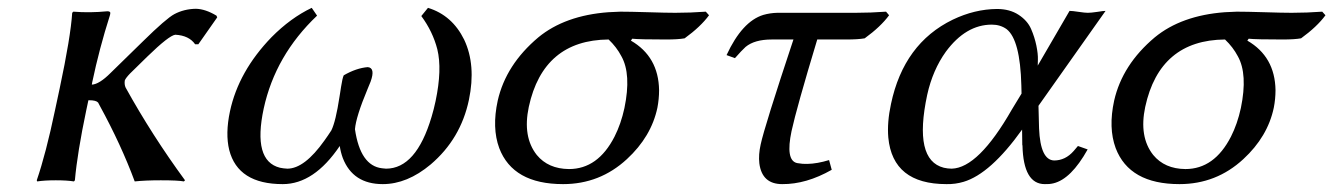

<svg xmlns="http://www.w3.org/2000/svg" viewBox="-20 -462 3416 492"><path d="M132.8 -234.9Q161.1 -367.7 165 -429.2L168 -432.1Q210 -428.7 254.9 -433.1Q262.2 -433.1 262.7 -429.2Q262.7 -426.3 261.7 -422.9Q234.4 -337.4 216.3 -251L215.3 -245.1Q234.4 -246.1 263.2 -274.9L346.2 -356Q405.8 -414.6 426.8 -425.8Q451.7 -439 481.9 -439.5Q506.3 -439 534.7 -421.9L536.6 -417.5L488.3 -348.6H480Q464.4 -371.1 429.2 -373Q413.1 -371.1 357.4 -316.9L313.5 -273.9Q302.2 -262.2 299.8 -255.9Q298.3 -245.6 301.8 -237.8Q369.6 -115.2 454.1 0L451.2 2.9Q436.5 0 392.1 0Q352.1 0 325.2 2.9Q290.5 -90.8 235.8 -190.9Q233.9 -194.8 231.4 -199.2Q226.1 -205.1 209 -205.1Q207 -205.1 206.5 -205.1L201.2 -180.2Q178.2 -70.8 171.9 0L169.4 2.9Q151.9 0 123 0Q94.2 0 75.2 2.9L74.2 0Q97.7 -68.4 121.1 -180.2Z M1181.6 -206.1Q1160.6 -106 1083.5 -40.5Q1023.4 9.8 960.9 9.8Q884.3 9.8 858.4 -57.1Q853 -71.8 850.6 -87.9Q784.7 9.8 704.6 9.8Q589.8 9.8 567.4 -77.6Q557.1 -119.6 569.3 -176.8Q591.3 -279.3 675.8 -366.7Q724.6 -416 778.8 -441.9L792.5 -421.9Q685.5 -320.3 655.8 -184.1Q627 -49.8 697.3 -32.2Q706.1 -30.3 716.3 -29.8Q760.3 -29.8 811.5 -102.1Q820.3 -114.3 829.1 -127.9Q840.3 -150.4 850.1 -214.8Q851.1 -220.7 851.6 -224.1Q852.5 -229 854 -239.7Q857.4 -261.7 860.8 -269Q893.1 -287.6 922.4 -290Q942.4 -288.1 929.7 -252.9Q927.7 -248 921.9 -233.9Q892.1 -162.6 889.6 -130.9Q903.3 -37.1 959 -30.8Q964.4 -30.3 969.2 -29.8Q1046.4 -29.8 1085.9 -162.6Q1091.8 -182.1 1096.2 -203.1Q1113.3 -284.2 1100.6 -335.9Q1088.9 -381.3 1059.6 -420.9L1076.7 -441.9Q1138.7 -422.9 1169.4 -360.4Q1200.2 -295.4 1181.6 -206.1Z M1734.4 -363.8Q1717.8 -360.8 1687 -360.8Q1618.2 -360.8 1600.1 -362.8L1596.7 -357.9Q1667.5 -316.9 1668.9 -231Q1668.9 -208.5 1664.6 -186Q1648.9 -111.8 1586.4 -54.2Q1517.1 9.8 1422.9 9.8Q1294.4 9.8 1259.3 -82.5Q1240.2 -134.3 1255.4 -204.1Q1276.4 -296.4 1359.4 -366.2Q1427.7 -422.4 1539.1 -430.7Q1554.7 -431.6 1569.8 -432.1Q1593.3 -432.1 1640.1 -430.7Q1687 -429.2 1710.4 -429.2Q1749.5 -429.2 1788.6 -432.1L1796.9 -422.9Q1775.4 -393.6 1734.4 -363.8ZM1438 -28.8Q1512.2 -28.8 1554.7 -111.8Q1571.3 -144.5 1580.1 -185.1Q1598.1 -272 1572.3 -317.9Q1560.1 -341.3 1539.6 -360.8Q1372.1 -359.4 1335 -188Q1318.8 -111.3 1355.5 -64.9Q1384.8 -29.3 1438 -28.8Z M2074.2 -360.8Q2021 -184.6 2008.3 -126Q1992.7 -51.8 2021.5 -44.4Q2023.4 -43.9 2023.9 -43.9Q2037.1 -41.5 2048.8 -42Q2074.2 -42.5 2104.5 -51.8L2111.3 -26.9Q2045.9 10.3 1984.4 9.8Q1932.6 9.8 1925.8 -43.5Q1923.3 -65.4 1929.2 -91.8Q1939 -137.7 2013.2 -360.8H1957.5Q1913.6 -360.8 1890.6 -341.8Q1880.4 -332.5 1863.3 -313L1841.8 -320.8Q1881.8 -407.2 1936 -423.8Q1953.1 -428.7 1971.7 -429.2H2172.4Q2211.4 -429.2 2250.5 -432.1L2258.3 -422.9Q2236.8 -393.6 2195.8 -363.8Q2179.2 -360.8 2148.4 -360.8Z M2641.1 -190.9 2642.6 -132.8Q2646 -51.8 2681.2 -50.8Q2710 -50.8 2731.4 -75.2Q2736.8 -81.5 2742.2 -87.9L2767.1 -79.1Q2724.6 -2.9 2679.2 7.8Q2668.9 10.3 2657.2 9.8Q2602.5 9.8 2600.1 -88.9Q2600.1 -90.3 2599.6 -90.8L2599.1 -129.9Q2518.1 -16.6 2449.2 3.9Q2427.7 10.3 2405.3 9.8Q2267.6 9.8 2256.3 -109.4Q2252.9 -148.4 2263.2 -195.8Q2295.9 -350.6 2421.4 -411.6Q2477.5 -438.5 2534.7 -439Q2567.4 -439 2590.1 -424.1Q2612.8 -409.2 2622.1 -387.9Q2631.3 -366.7 2635.7 -345.2Q2640.1 -323.7 2639.6 -309.1L2639.2 -293.9L2720.7 -434.1Q2728 -434.1 2744.1 -431.6Q2760.3 -429.2 2767.6 -429.2Q2775.4 -429.2 2792 -431.6Q2807.1 -434.1 2813 -434.1ZM2597.7 -222.2 2597.2 -243.2Q2594.2 -359.9 2559.6 -387.2Q2543.5 -398.9 2521.5 -398.9Q2455.1 -398.9 2403.8 -329.6Q2370.1 -282.7 2356 -219.2Q2320.3 -52.2 2398.4 -32.2Q2408.7 -29.8 2418.9 -29.8Q2487.3 -31.7 2572.8 -181.2Z M3314 -363.8Q3297.4 -360.8 3266.6 -360.8Q3197.8 -360.8 3179.7 -362.8L3176.3 -357.9Q3247.1 -316.9 3248.5 -231Q3248.5 -208.5 3244.1 -186Q3228.5 -111.8 3166 -54.2Q3096.7 9.8 3002.4 9.8Q2874 9.8 2838.9 -82.5Q2819.8 -134.3 2835 -204.1Q2856 -296.4 2939 -366.2Q3007.3 -422.4 3118.7 -430.7Q3134.3 -431.6 3149.4 -432.1Q3172.9 -432.1 3219.7 -430.7Q3266.6 -429.2 3290 -429.2Q3329.1 -429.2 3368.2 -432.1L3376.5 -422.9Q3355 -393.6 3314 -363.8ZM3017.6 -28.8Q3091.8 -28.8 3134.3 -111.8Q3150.9 -144.5 3159.7 -185.1Q3177.7 -272 3151.9 -317.9Q3139.6 -341.3 3119.1 -360.8Q2951.7 -359.4 2914.6 -188Q2898.4 -111.3 2935.1 -64.9Q2964.4 -29.3 3017.6 -28.8Z"/></svg>

Font: Linux Biolinum Slanted O
Style: Slanted
Weight: 400
Designer: Philipp H. Poll
Foundry: Philipp H. Poll
Version: Version 1.0.4